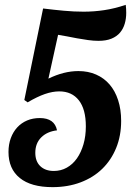

<svg xmlns="http://www.w3.org/2000/svg" viewBox="-20 -769 557 794"><path d="M197.3 4.9Q108.4 4.9 61.8 -33Q15.1 -70.8 15.1 -140.6Q15.1 -171.9 24.7 -197.8Q34.2 -223.6 51.3 -242.2Q68.4 -260.7 92 -270.8Q115.7 -280.8 144.5 -280.8Q205.6 -280.8 215.8 -230Q174.8 -225.1 150.4 -200.7Q126 -176.3 126 -137.2Q126 -101.6 146.7 -81.8Q167.5 -62 202.6 -62Q231.9 -62 256.3 -75.7Q280.8 -89.4 298.1 -114Q315.4 -138.7 325.2 -172.4Q335 -206.1 335 -246.6Q335 -316.9 306.2 -354Q277.3 -391.1 225.1 -391.1Q197.3 -391.1 165.5 -380.1Q133.8 -369.1 94.2 -345.7L80.6 -355.5L158.2 -733.9Q202.1 -728.5 244.1 -724.6Q286.1 -720.7 325.7 -720.7Q368.7 -720.7 411.1 -727.1Q453.6 -733.4 500 -749Q501 -740.7 501.5 -732.4Q502 -724.1 502 -715.8Q502 -691.9 495.8 -670.9Q489.7 -649.9 476.3 -634Q462.9 -618.2 440.9 -609.1Q418.9 -600.1 387.2 -600.1Q367.2 -600.1 344.2 -603.3Q321.3 -606.4 298.6 -610.6Q275.9 -614.7 255.4 -618.9Q234.9 -623 220.2 -625L180.2 -443.8Q244.1 -475.1 304.2 -475.1Q344.7 -475.1 377.4 -460.7Q410.2 -446.3 433.1 -419.7Q456.1 -393.1 468.5 -354.7Q481 -316.4 481 -269Q481 -207.5 460.4 -157.2Q439.9 -106.9 402.8 -70.8Q365.7 -34.7 313.2 -14.9Q260.7 4.9 197.3 4.9Z"/></svg>

Font: Lobster
Style: Regular
Weight: 400
Designer: Pablo Impallari
Foundry: Pablo Impallari
Version: Version 1.007; ttfautohint (v1.1) -l 8 -r 50 -G 50 -x 14 -D 